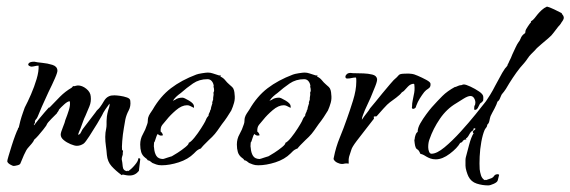

<svg xmlns="http://www.w3.org/2000/svg" viewBox="-20 -476 1729 582"><path d="M373 56Q367 56 362 55Q357 54 352 53L349 55Q330 41 318 27.5Q306 14 304 -6Q303 -20 301 -33.5Q299 -47 299 -61Q299 -74 302 -87Q303 -92 303 -98Q303 -104 303 -109Q303 -115 304 -123Q305 -131 308 -142Q309 -144 311 -151.5Q313 -159 312 -161V-162Q306 -154 299.5 -144.5Q293 -135 289 -126Q286 -120 274.5 -101Q263 -82 251 -63.5Q239 -45 234 -41Q224 -34 213 -34Q206 -34 194 -39Q182 -44 173 -51.5Q164 -59 164 -68Q164 -74 170.5 -90Q177 -106 178 -112Q184 -127 188.5 -141.5Q193 -156 192 -165Q192 -169 191 -169Q185 -169 174.5 -159.5Q164 -150 159 -144Q159 -143 158 -141.5Q157 -140 156 -138L153 -134Q153 -133 152.5 -132.5Q152 -132 152 -132Q148 -128 136 -116Q124 -104 122 -99Q120 -95 120 -95Q118 -92 111 -83Q104 -74 96 -65Q88 -56 84 -53Q81 -46 76 -40.5Q71 -35 66 -29Q60 -23 52.5 -6Q45 11 42 19Q41 23 33 25Q25 27 22 27Q18 27 10.5 22.5Q3 18 2 13Q2 10 6 -3.5Q10 -17 15.5 -34.5Q21 -52 26.5 -66.5Q32 -81 34 -84Q34 -87 37 -90Q38 -96 41.5 -109Q45 -122 49.5 -134.5Q54 -147 55 -150Q64 -167 74 -190Q84 -213 91 -236.5Q98 -260 97 -277Q91 -277 85.5 -275.5Q80 -274 74 -274Q61 -278 68 -285Q72 -289 84 -289Q92 -287 108 -285.5Q124 -284 138.5 -279.5Q153 -275 154 -263Q155 -258 146.5 -238.5Q138 -219 127 -197Q122 -186 117 -175Q112 -164 107 -153Q103 -143 99.5 -135Q96 -127 94 -122Q92 -117 88.5 -113.5Q85 -110 86 -103Q82 -100 83 -96Q88 -103 97.5 -114.5Q107 -126 116 -136.5Q125 -147 128 -150H130Q146 -167 162 -183Q178 -199 197 -210L199 -212Q200 -212 201 -215H207L210 -216Q212 -216 213 -216.5Q214 -217 216 -217Q229 -217 241.5 -207Q254 -197 255 -184Q257 -168 251 -153.5Q245 -139 239 -125Q235 -117 232 -108.5Q229 -100 226 -92Q225 -88 221 -79.5Q217 -71 217 -67Q222 -69 223.5 -71.5Q225 -74 227 -78Q228 -80 229 -82Q230 -84 231 -85Q241 -98 250.5 -110.5Q260 -123 270 -136Q273 -141 276.5 -144Q280 -147 283 -151Q289 -159 295 -169.5Q301 -180 310 -184Q314 -186 318.5 -186.5Q323 -187 327 -187Q333 -187 344 -185.5Q355 -184 365 -180.5Q375 -177 375 -170Q377 -154 370 -141Q363 -128 360 -114Q359 -108 355.5 -88Q352 -68 350.5 -48Q349 -28 350 -22Q351 -21 351.5 -20.5Q352 -20 353 -18Q352 -15 352 -7Q351 -4 350 -0.5Q349 3 349 7Q351 16 352 28.5Q353 41 365 43V41L368 43Q377 38 388.5 24.5Q400 11 399 4H403Q405 4 405 6V8L401 42Q390 56 373 56Z M470 25Q460 25 453.5 22.5Q447 20 442 18Q439 16 435.5 13Q432 10 428 10Q427 8 424 5L420 2Q411 -5 408 -15Q405 -25 405 -38Q405 -55 413 -69Q421 -83 426 -99Q428 -104 428 -109Q428 -114 429 -119Q431 -126 435 -132Q439 -138 443 -144Q466 -184 498 -208.5Q530 -233 575 -250Q580 -252 592.5 -254Q605 -256 610 -256Q618 -256 625 -253.5Q632 -251 639 -249Q641 -248 643.5 -247.5Q646 -247 650 -247L648 -244Q657 -240 662.5 -233Q668 -226 675 -220L684 -212Q688 -208 689.5 -201.5Q691 -195 691 -191Q693 -177 689.5 -164.5Q686 -152 681 -141Q675 -131 668 -120.5Q661 -110 653 -100Q646 -90 639 -80Q632 -70 623 -61Q621 -59 613 -51.5Q605 -44 597.5 -36Q590 -28 589 -26Q580 -23 574 -17L568 -11Q550 7 522 16Q494 25 470 25ZM475 6Q476 5 478 5L487 2Q492 0 496.5 -1Q501 -2 502 -3Q506 -5 518.5 -13Q531 -21 542 -30Q553 -39 552 -43Q559 -46 569.5 -59Q580 -72 589.5 -87Q599 -102 602 -108Q604 -113 606 -117Q608 -121 612 -125Q612 -130 614.5 -134Q617 -138 617 -141Q619 -143 619.5 -147.5Q620 -152 621 -154Q623 -162 624 -164L623 -165Q624 -167 624.5 -169.5Q625 -172 626 -173V-176Q626 -181 627 -185.5Q628 -190 627 -195Q629 -199 629 -202Q629 -205 628.5 -208Q628 -211 627 -214L628 -215Q627 -224 622 -230Q617 -236 609 -236Q584 -236 565 -223Q546 -210 528 -194Q521 -189 515.5 -184Q510 -179 505 -172Q505 -171 504 -170Q506 -172 510 -173Q519 -180 533 -180Q538 -180 553 -171Q568 -162 568 -154V-149Q561 -152 560 -153L556 -155Q552 -157 547 -157Q531 -157 513.5 -142Q496 -127 485 -113Q478 -105 472 -97.5Q466 -90 467 -77Q472 -74 474 -66Q471 -65 468 -65Q463 -65 458 -70Q455 -66 453 -59Q451 -52 449 -47L447 -44Q447 -40 446.5 -36Q446 -32 447 -28Q448 -13 454 -3.5Q460 6 475 6Z M763 25Q753 25 746.5 22.5Q740 20 735 18Q732 16 728.5 13Q725 10 721 10Q720 8 717 5L713 2Q704 -5 701 -15Q698 -25 698 -38Q698 -55 706 -69Q714 -83 719 -99Q721 -104 721 -109Q721 -114 722 -119Q724 -126 728 -132Q732 -138 736 -144Q759 -184 791 -208.5Q823 -233 868 -250Q873 -252 885.5 -254Q898 -256 903 -256Q911 -256 918 -253.5Q925 -251 932 -249Q934 -248 936.5 -247.5Q939 -247 943 -247L941 -244Q950 -240 955.5 -233Q961 -226 968 -220L977 -212Q981 -208 982.5 -201.5Q984 -195 984 -191Q986 -177 982.5 -164.5Q979 -152 974 -141Q968 -131 961 -120.5Q954 -110 946 -100Q939 -90 932 -80Q925 -70 916 -61Q914 -59 906 -51.5Q898 -44 890.5 -36Q883 -28 882 -26Q873 -23 867 -17L861 -11Q843 7 815 16Q787 25 763 25ZM768 6Q769 5 771 5L780 2Q785 0 789.5 -1Q794 -2 795 -3Q799 -5 811.5 -13Q824 -21 835 -30Q846 -39 845 -43Q852 -46 862.5 -59Q873 -72 882.5 -87Q892 -102 895 -108Q897 -113 899 -117Q901 -121 905 -125Q905 -130 907.5 -134Q910 -138 910 -141Q912 -143 912.5 -147.5Q913 -152 914 -154Q916 -162 917 -164L916 -165Q917 -167 917.5 -169.5Q918 -172 919 -173V-176Q919 -181 920 -185.5Q921 -190 920 -195Q922 -199 922 -202Q922 -205 921.5 -208Q921 -211 920 -214L921 -215Q920 -224 915 -230Q910 -236 902 -236Q877 -236 858 -223Q839 -210 821 -194Q814 -189 808.5 -184Q803 -179 798 -172Q798 -171 797 -170Q799 -172 803 -173Q812 -180 826 -180Q831 -180 846 -171Q861 -162 861 -154V-149Q854 -152 853 -153L849 -155Q845 -157 840 -157Q824 -157 806.5 -142Q789 -127 778 -113Q771 -105 765 -97.5Q759 -90 760 -77Q765 -74 767 -66Q764 -65 761 -65Q756 -65 751 -70Q748 -66 746 -59Q744 -52 742 -47L740 -44Q740 -40 739.5 -36Q739 -32 740 -28Q741 -13 747 -3.5Q753 6 768 6Z M1017 21Q1010 21 1002 17Q994 13 991 6L992 1Q998 -30 1010 -59Q1022 -88 1032 -117Q1040 -139 1050 -171Q1060 -203 1060 -228Q1060 -231 1060 -234.5Q1060 -238 1059 -241Q1052 -241 1046 -239.5Q1040 -238 1033 -238H1032Q1027 -238 1027 -244Q1027 -247 1031 -251Q1035 -255 1043 -255Q1046 -254 1060 -254Q1068 -254 1082 -253.5Q1096 -253 1108.5 -250Q1121 -247 1123 -237Q1124 -231 1117.5 -214.5Q1111 -198 1103 -179Q1094 -160 1086 -142Q1083 -134 1080 -126.5Q1077 -119 1077 -114V-113L1079 -116Q1085 -125 1091.5 -133Q1098 -141 1102 -148Q1107 -154 1117.5 -166.5Q1128 -179 1139 -193Q1151 -207 1162.5 -221Q1174 -235 1183 -242Q1185 -244 1187.5 -247Q1190 -250 1193 -251Q1196 -252 1201.5 -252.5Q1207 -253 1218 -253Q1221 -253 1224 -252.5Q1227 -252 1229 -252Q1233 -252 1246 -246.5Q1259 -241 1272 -234Q1285 -227 1285 -222Q1286 -212 1278.5 -207.5Q1271 -203 1266 -197Q1259 -188 1252.5 -177.5Q1246 -167 1242 -156L1240 -150Q1236 -146 1233 -146Q1227 -146 1229 -153Q1229 -163 1231 -171.5Q1233 -180 1234 -187Q1236 -195 1236.5 -202.5Q1237 -210 1236 -219Q1236 -222 1234 -222Q1225 -222 1217 -214Q1209 -206 1204 -200L1198 -196Q1193 -189 1181 -180L1162 -166Q1155 -161 1142 -146.5Q1129 -132 1122 -124Q1122 -123 1115 -123H1114L1113 -122V-120Q1115 -117 1111 -113Q1105 -105 1090 -86Q1075 -67 1061 -48.5Q1047 -30 1045 -22Q1041 -11 1038.5 -2Q1036 7 1037 20Q1030 19 1027.5 19.5Q1025 20 1024 20Q1021 21 1017 21Z M1460 86Q1442 86 1425 80.5Q1408 75 1400 59Q1397 53 1394 43Q1391 33 1391 26V19Q1391 14 1391 9.5Q1391 5 1392 1Q1396 -14 1402 -37Q1408 -60 1416 -73H1414L1413 -77L1417 -81Q1420 -83 1422 -86H1419L1418 -88Q1414 -86 1415 -81Q1408 -79 1402.5 -68.5Q1397 -58 1392 -56L1394 -53H1389L1384 -50Q1382 -48 1382 -47L1381 -46Q1378 -43 1375 -43Q1366 -27 1343.5 -10Q1321 7 1301 7Q1292 7 1285 4.5Q1278 2 1273 -1Q1270 -3 1265.5 -5.5Q1261 -8 1257 -9L1254 -10Q1250 -21 1244.5 -23.5Q1239 -26 1237 -42L1236 -51L1237 -55Q1237 -59 1239.5 -66.5Q1242 -74 1246 -76Q1246 -88 1254 -102Q1262 -116 1272 -129.5Q1282 -143 1289 -151Q1306 -170 1321 -185Q1336 -200 1360 -213V-212Q1365 -214 1369.5 -216Q1374 -218 1379 -218Q1383 -220 1386 -220Q1392 -220 1406 -213.5Q1420 -207 1432.5 -198.5Q1445 -190 1445 -182Q1445 -181 1445 -175.5Q1445 -170 1443 -169Q1440 -165 1437.5 -164Q1435 -163 1433 -158Q1432 -155 1428.5 -149Q1425 -143 1420 -143H1418Q1417 -145 1417.5 -150Q1418 -155 1418 -155Q1421 -158 1421 -165Q1421 -172 1417 -178.5Q1413 -185 1406 -185Q1398 -185 1384.5 -176.5Q1371 -168 1363 -163Q1334 -146 1313.5 -116Q1293 -86 1282 -54Q1278 -44 1278 -30Q1278 -23 1280.5 -16.5Q1283 -10 1288 -10Q1304 -10 1327.5 -29.5Q1351 -49 1376 -76.5Q1401 -104 1422 -130Q1443 -156 1453 -169Q1458 -176 1466 -189Q1474 -202 1481 -216Q1489 -230 1496 -243.5Q1503 -257 1508 -264Q1510 -268 1514.5 -272.5Q1519 -277 1519 -281Q1521 -283 1524 -291Q1526 -295 1528.5 -300Q1531 -305 1533 -311Q1538 -322 1543 -332.5Q1548 -343 1551 -347Q1556 -353 1558.5 -360Q1561 -367 1568 -373L1572 -376L1573 -383Q1573 -385 1579.5 -395Q1586 -405 1590 -409L1589 -411Q1596 -415 1600.5 -421Q1605 -427 1610 -433Q1615 -439 1622 -445.5Q1629 -452 1638 -456Q1644 -455 1660 -447.5Q1676 -440 1683 -436V-434Q1689 -428 1689 -422Q1689 -417 1682 -408Q1680 -404 1677 -400.5Q1674 -397 1672 -395L1659 -378Q1652 -368 1641.5 -359.5Q1631 -351 1622 -343Q1615 -337 1609.5 -332Q1604 -327 1602 -324L1590 -312Q1584 -306 1579.5 -299Q1575 -292 1569 -285Q1556 -271 1545 -255.5Q1534 -240 1524 -224Q1519 -215 1513.5 -206.5Q1508 -198 1501 -190L1499 -186L1496 -179Q1493 -171 1488 -168Q1487 -164 1484.5 -158.5Q1482 -153 1479 -147Q1475 -140 1472 -134Q1469 -128 1467 -124Q1465 -118 1463.5 -110Q1462 -102 1457 -98Q1457 -93 1454 -89.5Q1451 -86 1449 -82Q1443 -68 1439 -46Q1435 -24 1434 -1.5Q1433 21 1434 37Q1435 46 1438 55.5Q1441 65 1449 70Q1450 70 1452 69L1453 70L1470 64Q1475 62 1478 57Q1481 52 1490 52L1493 54L1489 70Q1488 76 1477 81Q1466 86 1460 86Z"/></svg>

Font: Qwitcher Grypen
Style: Bold
Weight: 700
Designer: Robert E. Leuschke
Foundry: Robert E. Leuschke
Version: Version 1.100; ttfautohint (v1.8.3)